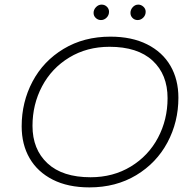

<svg xmlns="http://www.w3.org/2000/svg" viewBox="-20 -808 833 833"><path d="M74 -260Q74 -365 121 -454Q168 -543 256 -596Q344 -649 459 -649Q552 -649 618.5 -615.5Q685 -582 719.5 -522.5Q754 -463 754 -384Q754 -279 706.5 -190Q659 -101 571 -48Q483 5 368 5Q275 5 209 -28.5Q143 -62 108.5 -121.5Q74 -181 74 -260ZM707 -382Q707 -485 642 -545Q577 -605 455 -605Q357 -605 280.5 -558.5Q204 -512 162.5 -433.5Q121 -355 121 -262Q121 -160 186 -99.5Q251 -39 373 -39Q471 -39 547.5 -85.5Q624 -132 665.5 -210.5Q707 -289 707 -382ZM386 -752Q386 -766 396.5 -777Q407 -788 421 -788Q434 -788 443.5 -779Q453 -770 453 -757Q453 -742 442.5 -731.5Q432 -721 418 -721Q405 -721 395.5 -730Q386 -739 386 -752ZM546 -752Q546 -766 556 -777Q566 -788 580 -788Q592 -788 602 -779Q612 -770 612 -757Q612 -742 601.5 -731.5Q591 -721 577 -721Q564 -721 555 -730Q546 -739 546 -752Z"/></svg>

Font: Montserrat Ace
Style: Light Italic
Weight: 300
Italic angle: -11.3°
Designer: Julieta Ulanovsky
Foundry: Julieta Ulanovsky
Version: Version 1